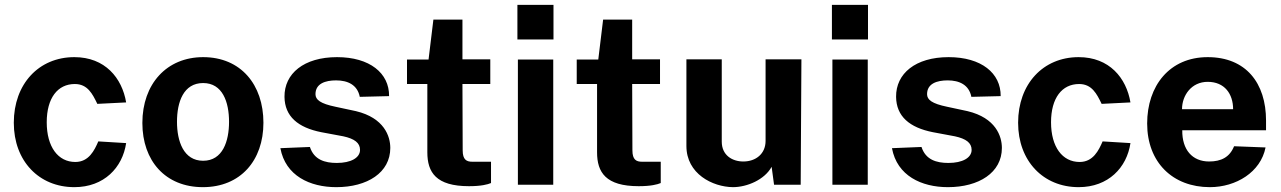

<svg xmlns="http://www.w3.org/2000/svg" viewBox="-20 -763 5289 793"><path d="M287 -527C140 -527 37 -416 37 -256C37 -98 141 10 287 10C410 10 486 -71 501 -172L386 -179C370 -142 347 -94 291 -94C220 -94 173 -156 173 -258C173 -358 218 -416 289 -416C342 -416 362 -375 382 -334L501 -340C484 -441 414 -527 287 -527Z M818 10C973 10 1068 -100 1068 -256C1068 -413 975 -527 819 -527C669 -527 568 -417 568 -255C568 -99 663 10 818 10ZM819 -99C738 -99 711 -180 711 -260C711 -342 738 -420 819 -420C899 -420 926 -342 926 -260C926 -180 900 -99 819 -99Z M1369 10C1497 10 1592 -50 1592 -152C1592 -200 1567 -276 1450 -304L1366 -322C1303 -335 1283 -351 1283 -374C1283 -418 1324 -431 1368 -431C1416 -431 1456 -413 1466 -363L1587 -366C1588 -461 1507 -527 1372 -527C1235 -527 1154 -459 1155 -363C1156 -282 1211 -236 1307 -217L1398 -200C1444 -190 1467 -173 1467 -144C1467 -111 1429 -90 1371 -90C1322 -90 1277 -103 1260 -156L1138 -151C1159 -37 1260 10 1369 10Z M2005 -416V-518H1890V-682H1770L1750 -517H1661V-416H1745V-134C1745 -51 1781 6 1917 6C1967 6 1994 -1 2008 -7V-95H1931C1907 -95 1891 -103 1891 -142L1890 -416Z M2266 -743H2117V-600H2266ZM2265 -517H2119V0H2265Z M2706 -416V-518H2591V-682H2471L2451 -517H2362V-416H2446V-134C2446 -51 2482 6 2618 6C2668 6 2695 -1 2709 -7V-95H2632C2608 -95 2592 -103 2592 -142L2591 -416Z M3007 10C3066 10 3138 -21 3167 -74L3177 0H3287L3290 -518H3142V-181C3142 -128 3102 -96 3050 -96C3004 -96 2961 -122 2961 -178V-518H2815V-160C2815 -45 2923 9 3007 10Z M3565 -743H3416V-600H3565ZM3564 -517H3418V0H3564Z M3895 10C4023 10 4118 -50 4118 -152C4118 -200 4093 -276 3976 -304L3892 -322C3829 -335 3809 -351 3809 -374C3809 -418 3850 -431 3894 -431C3942 -431 3982 -413 3992 -363L4113 -366C4114 -461 4033 -527 3898 -527C3761 -527 3680 -459 3681 -363C3682 -282 3737 -236 3833 -217L3924 -200C3970 -190 3993 -173 3993 -144C3993 -111 3955 -90 3897 -90C3848 -90 3803 -103 3786 -156L3664 -151C3685 -37 3786 10 3895 10Z M4435 -527C4288 -527 4185 -416 4185 -256C4185 -98 4289 10 4435 10C4558 10 4634 -71 4649 -172L4534 -179C4518 -142 4495 -94 4439 -94C4368 -94 4321 -156 4321 -258C4321 -358 4366 -416 4437 -416C4490 -416 4510 -375 4530 -334L4649 -340C4632 -441 4562 -527 4435 -527Z M4863 -225H5209V-265C5209 -420 5126 -527 4968 -527C4810 -527 4718 -408 4718 -253C4718 -92 4824 10 4977 10C5085 10 5187 -52 5207 -154L5077 -159C5059 -114 5024 -96 4974 -96C4904 -96 4862 -145 4863 -225ZM4862 -312C4862 -369 4901 -425 4968 -425C5038 -425 5073 -375 5073 -312Z"/></svg>

Font: United Sans
Style: Bold
Weight: 700
Designer: Pablo Impallari, Rodrigo Fuenzalida (Modified by Dan O. Williams)
Version: Version 1.000;PS 001.000;hotconv 1.0.88;makeotf.lib2.5.64775